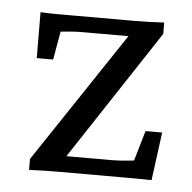

<svg xmlns="http://www.w3.org/2000/svg" viewBox="-36 -374 410 411"><g transform="rotate(5 169.0 -168.5)"><path d="M103.5 -13.2 101.6 -34.7H213.9Q234.4 -34.7 262.7 -38.1L281.7 -103H317.4L303.7 0.5Q284.7 0 267.1 0Q249.5 0 233.9 0H106.4Q72.8 0 40.5 1.5V-22L241.2 -322.8L239.7 -302.2H128.9Q117.2 -302.2 105 -301.3Q92.8 -300.3 82 -299.3L71.3 -238.3H36.1L35.6 -336.9Q54.7 -335.9 72 -335.9Q89.4 -335.9 104.5 -335.9H234.4Q251 -335.9 267.8 -336.4Q284.7 -336.9 301.3 -337.9V-313.5Z"/></g></svg>

Font: Lateef Light
Style: Regular
Weight: 300
Designer: SIL International
Foundry: SIL International
Version: Version 4.200